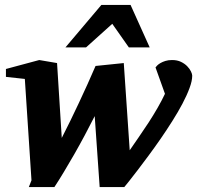

<svg xmlns="http://www.w3.org/2000/svg" viewBox="-20 -742 795 774"><path d="M754.9 -437Q754.9 -416 744.1 -387Q733.4 -357.9 715.6 -324.2Q697.8 -290.5 674.8 -254.2Q651.9 -217.8 627.2 -182.1Q602.5 -146.5 578.4 -114Q554.2 -81.5 534.2 -55.2Q514.2 -28.8 500 -11.2Q485.8 6.3 481 12.2H381.8L361.8 -273.9Q342.3 -235.4 321.3 -196Q300.3 -156.7 279.1 -119.6Q257.8 -82.5 237.5 -48.8Q217.3 -15.1 199.2 12.2H96.2L106.9 -15.1L80.1 -423.8L3.9 -432.1V-463.9L138.2 -500L210 -487.8L229 -186Q246.1 -219.2 263.7 -255.4Q281.2 -291.5 298.6 -328.4Q315.9 -365.2 332.8 -402.6Q349.6 -439.9 365.2 -476.1L479 -487.8L502.9 -136.2Q520 -161.1 539.8 -189.7Q559.6 -218.3 578.9 -247.8Q598.1 -277.3 615.2 -307.1Q632.3 -336.9 645 -363.8L606.9 -470.2Q608.9 -473.1 614 -478.3Q619.1 -483.4 627.2 -488Q635.3 -492.7 646.7 -496.3Q658.2 -500 673.8 -500Q694.3 -500 709.5 -492.7Q724.6 -485.4 734.6 -475.1Q744.6 -464.8 749.8 -454.1Q754.9 -443.4 754.9 -437ZM499.5 -550.8 432.6 -646 326.7 -550.8H243.7L388.7 -722.2H506.3L583.5 -550.8Z"/></svg>

Font: Charis SIL Viet
Style: Bold Italic
Weight: 700
Italic angle: -11°
Foundry: SIL International
Version: Version 5.000